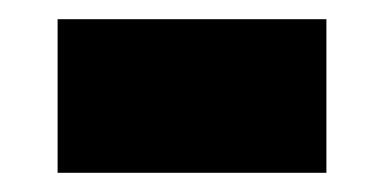

<svg xmlns="http://www.w3.org/2000/svg" viewBox="-20 -450 400 200"><path d="M320 -270H40V-430H320Z"/></svg>

Font: Tanohe Sans ExtraBold
Style: Regular
Weight: 800
Designer: Village Type and Design LLC & Cristiano Sobral
Foundry: Cooper Hewitt Smithsonian Design Museum
Version: Version 1.00;September 29, 2021;FontCreator 13.0.0.2655 64-b